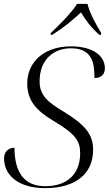

<svg xmlns="http://www.w3.org/2000/svg" viewBox="-20 -964 563 994"><path d="M243 -793 242 -784H251C308 -820 355 -858 399 -900C424 -858 453 -820 494 -784H503L504 -793C480 -832 443 -898 433 -944H379C351 -898 284 -832 243 -793ZM214 10C368 10 462 -62 462 -188C462 -270 420 -318 308 -387C229 -434 185 -470 185 -542C185 -661 263 -714 347 -714C459 -714 469 -636 469 -560C505 -560 523 -580 523 -611C523 -671 467 -724 347 -724C206 -724 121 -641 121 -532C121 -437 176 -387 257 -338C371 -271 395 -234 395 -171C395 -64 329 0 214 0C98 0 55 -82 55 -199C26 -199 1 -181 1 -144C1 -60 71 10 214 10Z"/></svg>

Font: Noto Serif Display Light
Style: Italic
Weight: 300
Italic angle: -12°
Designer: Monotype Design Team
Foundry: Monotype Imaging Inc.
Version: Version 2.009